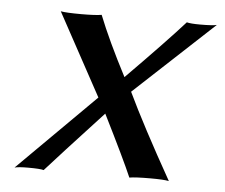

<svg xmlns="http://www.w3.org/2000/svg" viewBox="-40 -476 612 523"><g transform="rotate(5 266.5 -214.5)"><path d="M228.5 -207 106 -432.1Q121.6 -429.2 163.1 -429.2Q200.2 -429.2 217.8 -432.1Q244.6 -364.3 294.4 -268.6Q402.8 -378.4 450.7 -432.1Q460.9 -429.2 487.3 -429.2Q521.5 -429.2 532.7 -432.1L315.9 -230.5Q358.9 -140.1 439.5 2.9Q425.3 0 389.2 0Q347.2 0 331.5 2.9Q311.5 -43.9 251 -165Q132.3 -36.6 97.2 2.9Q87.9 0 54.2 0Q28.3 0 17.6 2.9Z"/></g></svg>

Font: Linux Biolinum O
Style: Italic
Weight: 400
Italic angle: -12°
Designer: Philipp H. Poll
Foundry: Philipp H. Poll
Version: Version 1.1.3